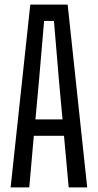

<svg xmlns="http://www.w3.org/2000/svg" viewBox="-20 -820 428 840"><path d="M26.5 0 112.5 -800H276L361.5 0H280.5L260 -226H128L108 0ZM135 -297.5H253.5L238 -467L216 -728.5H173L150.5 -466.5Z"/></svg>

Font: Big Shoulders Text Thin
Style: Regular
Weight: 400
Version: Version 2.002